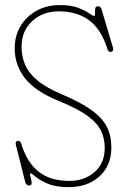

<svg xmlns="http://www.w3.org/2000/svg" viewBox="-20 -734 506 770"><path d="M255 16.5Q203.5 16.5 171.2 2.5Q139 -11.5 123 -25.2Q107 -39 103.5 -39Q98.5 -39 102 -26.8Q105.5 -14.5 106.8 -2.2Q108 10 97.5 10Q84.5 10 81 -4.5L44 -151.5Q40 -167.5 51 -169Q61 -171 65.5 -157Q87 -84.5 133.8 -46.5Q180.5 -8.5 258 -8.5Q318 -8.5 358.8 -43.5Q399.5 -78.5 400 -139Q400.5 -176 386.2 -207.5Q372 -239 331.8 -268.8Q291.5 -298.5 215 -329.5Q121.5 -367.5 80.2 -420Q39 -472.5 39 -540.5Q39 -590 62.2 -629Q85.5 -668 126.2 -690.8Q167 -713.5 218.5 -713.5Q264 -714 292.8 -703Q321.5 -692 337 -681Q352.5 -670 357 -670Q362 -670 361.2 -679.8Q360.5 -689.5 361.8 -699.2Q363 -709 373.5 -709Q383.5 -709 387.5 -696L432.5 -545Q437 -530.5 427.5 -526.5Q423.5 -524.5 418.5 -526.8Q413.5 -529 411.5 -535.5Q387 -615.5 338.2 -652Q289.5 -688.5 215.5 -688.5Q151.5 -688.5 109 -649.2Q66.5 -610 66.5 -546Q66.5 -507.5 80.8 -474Q95 -440.5 131 -410.8Q167 -381 232 -354Q305.5 -322.5 348.2 -291.5Q391 -260.5 409 -224.5Q427 -188.5 426.5 -140.5Q426 -69.5 378.8 -26.5Q331.5 16.5 255 16.5Z"/></svg>

Font: Fraunces 144pt SuperSoft Thin
Style: Regular
Weight: 100
Version: Version 1.000;[0bf87f6ff]